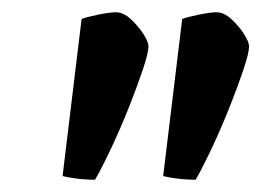

<svg xmlns="http://www.w3.org/2000/svg" viewBox="-20 -728 426 313"><path d="M135 -435Q119 -435 104 -437Q89 -439 82 -441L113 -697Q120 -700 139.5 -704Q159 -708 169 -708Q181 -708 193 -697Q205 -686 213.5 -673Q222 -660 222 -652Q222 -642 213 -615Q204 -588 190.5 -554Q177 -520 162 -488Q147 -456 135 -435ZM299 -435Q283 -435 268 -437Q253 -439 246 -441L277 -697Q284 -700 303.5 -704Q323 -708 333 -708Q345 -708 357 -697Q369 -686 377.5 -673Q386 -660 386 -652Q386 -642 377 -615Q368 -588 354.5 -554Q341 -520 326 -488Q311 -456 299 -435Z"/></svg>

Font: Texturina 12pt
Style: Bold Italic
Weight: 700
Italic angle: -11°
Designer: Guillermo Torres Carreño
Foundry: Omnibus-Type
Version: Version 1.002